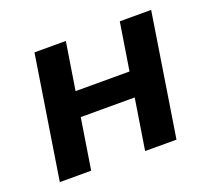

<svg xmlns="http://www.w3.org/2000/svg" viewBox="-91 -604 790 719"><g transform="rotate(-20 304.0 -244.5)"><path d="M33 0 110 -489H235L205 -300H420L450 -489H575L498 0H373L405 -202H190L158 0Z"/></g></svg>

Font: Nunito Sans 12pt ExtraLight
Style: Italic
Weight: 200
Italic angle: -9°
Designer: Vernon Adams
Foundry: Vernon Adams
Version: Version 3.101;gftools[0.9.27]